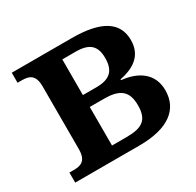

<svg xmlns="http://www.w3.org/2000/svg" viewBox="-122 -674 829 811"><g transform="rotate(-30 292.5 -268.0)"><path d="M26 0H339C482 0 551 -56 551 -148C551 -229 491 -270 410 -278V-282C470 -294 531 -323 531 -404C531 -491 463 -536 319 -536H26V-487H47C81 -487 110 -479 110 -421V-115C110 -57 81 -49 47 -49H26ZM239 -304V-478H305C372 -478 399 -451 399 -393C399 -332 372 -304 305 -304ZM239 -58V-246H308C382 -246 419 -223 419 -151C419 -79 386 -58 310 -58Z"/></g></svg>

Font: Noto Serif SemiBold
Style: Regular
Weight: 600
Designer: Monotype Design Team
Foundry: Monotype Imaging Inc.
Version: Version 2.013